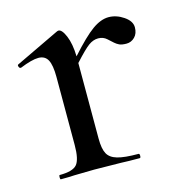

<svg xmlns="http://www.w3.org/2000/svg" viewBox="-69 -462 508 527"><g transform="rotate(-15 184.5 -198.0)"><path d="M170.9 -295.9V-81.1Q170.9 -52.2 178.5 -38.1Q186 -23.9 206.1 -18.1Q226.1 -12.2 266.1 -12.2Q269 -12.2 269 -6.1Q269 0 266.1 0Q232.9 0 212.9 -1L137.2 -2L81.1 -1Q66.9 0 42 0Q40 0 40 -6.1Q40 -12.2 42 -12.2Q79.1 -12.2 91.1 -26.1Q103 -40 103 -81.1V-274.9Q103 -308.1 95 -323Q86.9 -337.9 68.4 -337.9Q49.8 -337.9 16.1 -324.2H14.2Q11.2 -324.2 9.5 -329.1Q7.8 -334 11.2 -335L134.8 -394Q138.7 -396 141.1 -396Q150.9 -396 160.4 -373.5Q169.9 -351.1 170.9 -314.9Q211.9 -360.8 236.6 -378.4Q261.2 -396 283.2 -396Q305.2 -396 325.7 -382.1Q346.2 -368.2 346.2 -350.6Q346.2 -333 336.2 -323Q326.2 -313 312.7 -313Q299.3 -313 292.2 -316.4Q285.2 -319.8 280 -324.5Q274.9 -329.1 264.9 -338.1Q254.9 -347.2 240.7 -347.2Q226.6 -347.2 213.4 -337.6Q200.2 -328.1 170.9 -295.9Z"/></g></svg>

Font: Cormorant-Medium
Style: Regular
Weight: 500
Designer: Christian Thalmann (Catharsis Fonts)
Version: Version 3.000